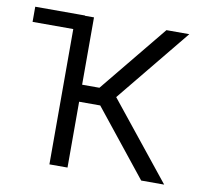

<svg xmlns="http://www.w3.org/2000/svg" viewBox="-66 -613 720 683"><g transform="rotate(10 294.0 -271.5)"><path d="M7.8 -488.8V-543.5H187.5V-488.8ZM154.8 0V-542.5H220.2V-299.3H282.7L481.9 -542.5H564.5L347.2 -276.9L569.3 0H486.3L296.4 -237.8H220.2V0Z"/></g></svg>

Font: Inter 16pt Light
Style: Regular
Weight: 300
Version: Version 4.001;git-66647c0bb